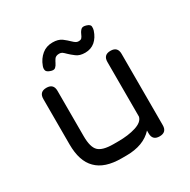

<svg xmlns="http://www.w3.org/2000/svg" viewBox="-156 -839 974 986"><g transform="rotate(-30 331.0 -346.5)"><path d="M516 -507C488 -507 474 -493 474 -465C474 -465 474 -141 474 -141C474 -141 474 -141 474 -141C469.5 -121.5 452.5 -107.5 423 -98C393 -88.5 358 -84 318 -84C318 -84 290 -84 290 -84C290 -84 290 -84 290 -84C247 -84 217.5 -92 202 -107.5C186 -123 178 -152.5 178 -196C178 -196 178 -465 178 -465C178 -465 178 -465 178 -465C178 -493 164 -507 136 -507C136 -507 136 -507 136 -507C108 -507 94 -493 94 -465C94 -465 94 -196 94 -196C94 -196 94 -196 94 -196C94 -129.5 110 -80.5 142.5 -48.5C174.5 -16 223.5 0 290 0C290 0 318 0 318 0C318 0 318 0 318 0C386.5 0 438.5 -19.5 474 -58.5C474 -58.5 474 -42 474 -42C474 -42 474 -42 474 -42C474 -14 488 0 516 0C516 0 516 0 516 0C544 0 558 -14 558 -42C558 -42 558 -465 558 -465C558 -465 558 -465 558 -465C558 -493 544 -507 516 -507C516 -507 516 -507 516 -507ZM400 -563C423 -563 442.5 -570 458.5 -583.5C474 -597 486 -615.5 494 -640C494 -640 494 -640 494 -640C496 -646.5 497 -654 496.5 -662.5C496 -671 488.5 -677.5 473 -682C473 -682 473 -682 473 -682C460.5 -685.5 451.5 -685 445.5 -680C439 -674.5 433.5 -666.5 429 -656C429 -656 429 -656 429 -656C425.5 -647.5 422 -641.5 418.5 -637.5C415 -633 408.5 -631 399 -631C399 -631 399 -631 399 -631C393.5 -631 388.5 -632.5 384.5 -635C380 -637.5 373.5 -642.5 365 -651C365 -651 365 -651 365 -651C357 -659 346.5 -668 333.5 -678C320 -688 302 -693 279.5 -693C279.5 -693 279.5 -693 279.5 -693C255 -693 234 -686 216.5 -671.5C199 -657 185.5 -638 177 -614.5C177 -614.5 177 -614.5 177 -614.5C173.5 -606 172.5 -598 174 -590.5C175 -583 182 -576.5 195 -572C195 -572 195 -572 195 -572C209 -566.5 219 -567 225.5 -572.5C231.5 -578 236.5 -585 241 -594.5C241 -594.5 241 -594.5 241 -594.5C242.5 -598 246 -604.5 251.5 -613C257 -621.5 266.5 -626 280.5 -626C280.5 -626 280.5 -626 280.5 -626C287 -626 293 -624.5 297.5 -621.5C302 -618.5 308.5 -612.5 317 -604C317 -604 317 -604 317 -604C324.5 -596.5 335 -588 348 -578C360.5 -568 378 -563 400 -563C400 -563 400 -563 400 -563Z"/></g></svg>

Font: Jura-Fortis-Bold
Style: Bold
Weight: 500
Designer: Daniel Johnson, Alexei Vanyashin, Mirko Velimirovic
Foundry: Daniel Johnson
Version: ""